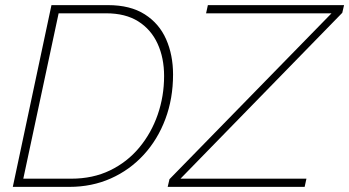

<svg xmlns="http://www.w3.org/2000/svg" viewBox="-20 -730 1364 750"><path d="M181 -710H402Q489 -710 545.5 -674Q602 -638 629 -576.5Q656 -515 656 -439Q656 -345 626 -265Q596 -185 541.5 -125.5Q487 -66 413 -33Q339 0 251 0H30ZM258 -32Q343 -32 410 -64.5Q477 -97 524 -153.5Q571 -210 596 -282Q621 -354 621 -433Q621 -504 595.5 -559.5Q570 -615 520 -646.5Q470 -678 395 -678H209L71 -32ZM642 -30 1275 -678H785L792 -710H1324L1317 -680L685 -32H1177L1170 0H635Z"/></svg>

Font: Raleway ExtraLight
Style: Italic
Weight: 200
Italic angle: -12°
Designer: Matt McInerney, Pablo Impallari, Rodrigo Fuenzalida
Foundry: Matt McInerney, Pablo Impallari, Rodrigo Fuenzalida
Version: Version 4.026